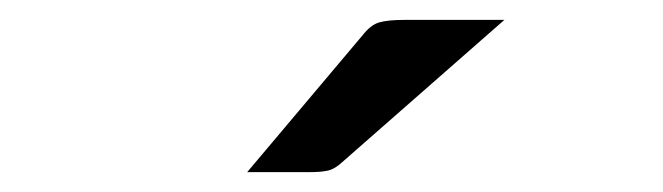

<svg xmlns="http://www.w3.org/2000/svg" viewBox="-20 -946 666 193"><path d="M487 -926 324 -783Q316.5 -776 309.5 -774.5Q302.5 -773 292.5 -773H228.5L344 -910Q352.5 -921 361.2 -923.5Q370 -926 386.5 -926Z"/></svg>

Font: Lato
Style: Regular
Weight: 400
Designer: Lukasz Dziedzic with Adam Twardoch and Botio Nikoltchev
Foundry: tyPoland Lukasz Dziedzic
Version: Version 2.015; 2015-08-06; http://www.latofonts.com/